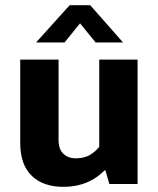

<svg xmlns="http://www.w3.org/2000/svg" viewBox="-20 -710 609 741"><path d="M363 -480H511V0H402L387 -52H383Q373 -42 359 -31Q345 -20 325.5 -10.5Q306 -1 281 5Q256 11 224 11Q146 11 102 -32Q58 -75 58 -159V-480H206V-171Q206 -134 224.5 -116.5Q243 -99 272 -99Q307 -99 329.5 -113.5Q352 -128 363 -144ZM455 -546H349L289 -620L229 -546H119L249 -690H328Z"/></svg>

Font: Mukta Mahee ExtraBold
Style: Regular
Weight: 800
Designer: Shuchita Grover, Noopur Datye, Girish Dalvi, Yashodeep Gholap
Foundry: Ek Type
Version: Version 2.538;PS 1.000;hotconv 16.6.51;makeotf.lib2.5.65220;